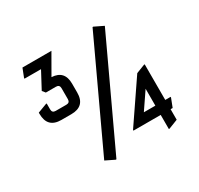

<svg xmlns="http://www.w3.org/2000/svg" viewBox="-158 -943 1193 1149"><g transform="rotate(-30 438.5 -368.5)"><path d="M123.5 -747.1H323.7L245.1 -610.4Q332.5 -606 332.5 -515.1V-453.6Q332.5 -358.9 237.3 -358.9H168.5Q73.2 -358.9 73.2 -456.1V-464.4L136.7 -488.3H141.6V-447.3Q141.6 -422.9 166 -422.9H239.7Q264.2 -422.9 264.2 -447.3V-522.9Q264.2 -547.4 239.7 -547.4H169.9L153.3 -567.9L214.8 -683.1H100.6V-688.5ZM331.1 9.8 269 -20.5 607.9 -747.1H612.8L675.3 -716.8L335.9 9.8ZM618.7 -151.9H698.2V-268.6ZM703.1 9.8H698.2V-87.9H509.8V-92.8L701.7 -374.5L761.7 -397.9H766.6V-151.9H803.7V-147L780.8 -87.9H766.6V-15.1Z"/></g></svg>

Font: Nova Square
Style: Book
Weight: 400
Designer: Wojciech Kalinowski "wmk69" (wmk69@o2.pl)
Foundry: Wojciech Kalinowski "wmk69" (wmk69@o2.pl)
Version: Version 3.1.0; 2021-05-23